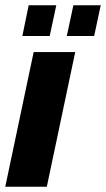

<svg xmlns="http://www.w3.org/2000/svg" viewBox="-27 -710 403 730"><path d="M101 -512H259L151 0H-7ZM82 -690H187L162 -573H58ZM252 -690H356L331 -573H227Z"/></svg>

Font: Decalotype ExtraBold Italic
Style: Regular
Weight: 800
Italic angle: -12°
Designer: Alfredo Marco Pradil
Foundry: Alfredo Marco Pradil
Version: Version 1.0